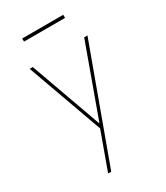

<svg xmlns="http://www.w3.org/2000/svg" viewBox="-221 -781 943 1093"><g transform="rotate(-30 250.0 -235.0)"><path d="M254.9 -53.7 423.8 -519.5H445.3L174.8 219.7H154.3L243.2 -25.4L65.4 -519.5H85.9L252.9 -53.7ZM115.2 -669.9V-690.4H384.8V-669.9Z"/></g></svg>

Font: Mgen+ 1mn thin
Style: Regular
Weight: 100
Designer: [Source Han Sans]
Ryoko NISHIZUKA  (kana & ideographs); Paul D. Hunt (Latin, Greek & Cyrillic); Wenlong ZHANG  (bopomofo
Version: Version 1.059.20150602